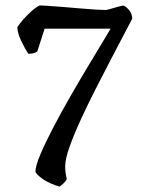

<svg xmlns="http://www.w3.org/2000/svg" viewBox="-20 -585 529 710"><path d="M200 105Q185 101 166 92.5Q147 84 132 72.5Q117 61 111 51Q111 29 129.5 -14.5Q148 -58 177.5 -114.5Q207 -171 241 -230Q275 -289 306.5 -341.5Q338 -394 360.5 -431Q383 -468 389 -479H145L118 -395Q115 -392 106.5 -389Q98 -386 85 -386Q72 -405 58.5 -433.5Q45 -462 44 -484Q51 -496 65.5 -512.5Q80 -529 97 -544Q114 -559 127 -565Q132 -565 155 -563.5Q178 -562 210 -559.5Q242 -557 275 -554Q308 -551 334.5 -549.5Q361 -548 371 -548Q375 -548 390 -552.5Q405 -557 420 -561Q435 -565 437 -564Q448 -560 458.5 -546Q469 -532 469 -516L393 -371Q366 -319 336 -260.5Q306 -202 280 -145.5Q254 -89 237.5 -43Q221 3 221 31Q221 54 227 77Q223 86 214.5 93.5Q206 101 200 105Z"/></svg>

Font: Texturina 72pt Medium
Style: Regular
Weight: 500
Designer: Guillermo Torres Carreño
Foundry: Omnibus-Type
Version: Version 1.002; ttfautohint (v1.8.3)